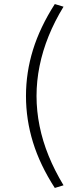

<svg xmlns="http://www.w3.org/2000/svg" viewBox="-20 -736 374 946"><path d="M250 190Q177 77 142.5 -35Q108 -147 108 -263Q108 -379 142.5 -490.5Q177 -602 250 -716L293 -703Q249 -631 219.5 -558Q190 -485 175 -411Q160 -337 160 -263Q160 -189 175 -115Q190 -41 219.5 31.5Q249 104 293 177Z"/></svg>

Font: Nunito Sans 7pt SemiExpanded ExtraLight
Style: Regular
Weight: 250
Width: 6
Designer: Vernon Adams
Foundry: Vernon Adams
Version: Version 3.101;gftools[0.9.27]